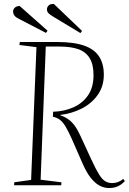

<svg xmlns="http://www.w3.org/2000/svg" viewBox="-20 -935 650 969"><path d="M248 -371Q306 -373 352 -394Q398 -415 425 -455Q452 -495 452 -556Q452 -611 432 -642.5Q412 -674 374.5 -687Q337 -700 282 -700H211L185 -28L290 -15L289 0H51L52 -15L137 -27L164 -697L78 -708L80 -723H269Q352 -723 404 -705Q456 -687 480 -650Q504 -613 504 -558Q504 -500 473.5 -456.5Q443 -413 393 -387.5Q343 -362 285 -355V-353Q308 -345 325.5 -332.5Q343 -320 357.5 -300Q372 -280 387 -247L441 -130Q464 -80 480 -54.5Q496 -29 511.5 -20Q527 -11 547 -11Q561 -11 575 -16Q589 -21 602 -32L610 -21Q600 -10 588 -2Q576 6 562 10Q548 14 531 14Q505 14 482 1.5Q459 -11 438 -37.5Q417 -64 398 -107L341 -237Q324 -274 311 -296Q298 -318 283.5 -329.5Q269 -341 247 -346ZM247 -852Q232 -861 224.5 -868.5Q217 -876 217 -888Q217 -899 225.5 -907.5Q234 -916 252 -915L394 -779L386 -768ZM75 -840Q59 -848 52.5 -857Q46 -866 46 -878Q46 -887 54 -895.5Q62 -904 79 -905L220 -780L212 -769Z"/></svg>

Font: Literata 60pt ExtraLight
Style: Italic
Weight: 250
Italic angle: -2°
Designer: Latin by Veronika Burian and Jose Scaglione. Greek by Irene Vlachou. Cyrillic by Vera Evstafieva
Foundry: TypeTogether
Version: Version 3.103;gftools[0.9.29]